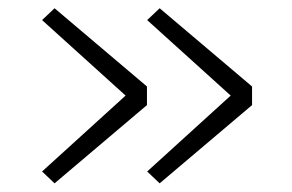

<svg xmlns="http://www.w3.org/2000/svg" viewBox="-20 -520 690 454"><path d="M357.5 -86.5 328 -114.5 525.5 -294 328 -472.5 357.5 -500.5 576 -315.5V-271.5ZM109 -86.5 79.5 -114.5 277 -294 79.5 -472.5 109 -500.5 327.5 -315.5V-271.5Z"/></svg>

Font: Trispace ExtraLight
Style: Regular
Weight: 200
Designer: Tyler Finck
Foundry: Etcetera Type Company
Version: Version 1.210; ttfautohint (v1.8.3)